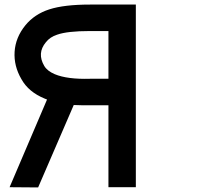

<svg xmlns="http://www.w3.org/2000/svg" viewBox="-20 -820 964 841"><path d="M455 -475V-675V-684H373Q275 -684 230 -668Q199 -658 181 -635Q141 -587 174 -531Q187 -509 220 -495Q275 -472 375 -475ZM455 0V-9V-34V-125V-359H378Q351 -358 303 -360L147 1L22 0L186 -384Q180 -386 176 -388Q105 -417 74 -473Q40 -531 44 -593.5Q48 -656 91 -709Q131 -758 196 -779Q261 -800 374 -800H455H575V-791V-766V-675V-400V-125V-34V-8V0Z"/></svg>

Font: FoundationLogo
Style: Medium
Weight: 500
Version: Version 0.3